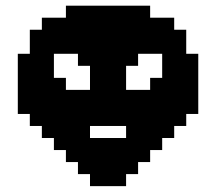

<svg xmlns="http://www.w3.org/2000/svg" viewBox="-20 -728 748 665"><path d="M291.7 -416.7H333.3V-375H291.7ZM291.7 -375H333.3V-333.3H291.7ZM250 -375H291.7V-333.3H250ZM208.3 -375H250V-333.3H208.3ZM166.7 -416.7H208.3V-375H166.7ZM166.7 -458.3H208.3V-416.7H166.7ZM208.3 -416.7H250V-375H208.3ZM250 -416.7H291.7V-375H250ZM125 -500H166.7V-458.3H125ZM333.3 -500H375V-458.3H333.3ZM291.7 -333.3H333.3V-291.7H291.7ZM125 -375H166.7V-333.3H125ZM125 -333.3H166.7V-291.7H125ZM125 -416.7H166.7V-375H125ZM125 -458.3H166.7V-416.7H125ZM125 -541.7H166.7V-500H125ZM333.3 -541.7H375V-500H333.3ZM333.3 -458.3H375V-416.7H333.3ZM333.3 -375H375V-333.3H333.3ZM333.3 -333.3H375V-291.7H333.3ZM250 -333.3H291.7V-291.7H250ZM166.7 -583.3H208.3V-541.7H166.7ZM208.3 -583.3H250V-541.7H208.3ZM250 -583.3H291.7V-541.7H250ZM291.7 -583.3H333.3V-541.7H291.7ZM375 -500H416.7V-458.3H375ZM375 -375H416.7V-333.3H375ZM166.7 -291.7H208.3V-250H166.7ZM83.3 -375H125V-333.3H83.3ZM83.3 -416.7H125V-375H83.3ZM83.3 -458.3H125V-416.7H83.3ZM83.3 -500H125V-458.3H83.3ZM125 -583.3H166.7V-541.7H125ZM208.3 -625H250V-583.3H208.3ZM250 -625H291.7V-583.3H250ZM291.7 -625H333.3V-583.3H291.7ZM333.3 -583.3H375V-541.7H333.3ZM375 -541.7H416.7V-500H375ZM416.7 -583.3H458.3V-541.7H416.7ZM416.7 -375H458.3V-333.3H416.7ZM416.7 -333.3H458.3V-291.7H416.7ZM375 -583.3H416.7V-541.7H375ZM333.3 -625H375V-583.3H333.3ZM458.3 -416.7H500V-375H458.3ZM458.3 -375H500V-333.3H458.3ZM375 -333.3H416.7V-291.7H375ZM125 -291.7H166.7V-250H125ZM208.3 -250H250V-208.3H208.3ZM250 -250H291.7V-208.3H250ZM166.7 -625H208.3V-583.3H166.7ZM250 -666.7H291.7V-625H250ZM291.7 -666.7H333.3V-625H291.7ZM333.3 -666.7H375V-625H333.3ZM375 -666.7H416.7V-625H375ZM375 -625H416.7V-583.3H375ZM416.7 -625H458.3V-583.3H416.7ZM458.3 -583.3H500V-541.7H458.3ZM500 -416.7H541.7V-375H500ZM166.7 -250H208.3V-208.3H166.7ZM458.3 -625H500V-583.3H458.3ZM500 -583.3H541.7V-541.7H500ZM541.7 -541.7H583.3V-500H541.7ZM541.7 -500H583.3V-458.3H541.7ZM541.7 -458.3H583.3V-416.7H541.7ZM541.7 -416.7H583.3V-375H541.7ZM541.7 -375H583.3V-333.3H541.7ZM416.7 -250H458.3V-208.3H416.7ZM458.3 -250H500V-208.3H458.3ZM500 -291.7H541.7V-250H500ZM250 -208.3H291.7V-166.7H250ZM291.7 -208.3H333.3V-166.7H291.7ZM333.3 -208.3H375V-166.7H333.3ZM375 -208.3H416.7V-166.7H375ZM41.7 -541.7H83.3V-500H41.7ZM41.7 -500H83.3V-458.3H41.7ZM41.7 -458.3H83.3V-416.7H41.7ZM41.7 -416.7H83.3V-375H41.7ZM41.7 -375H83.3V-333.3H41.7ZM83.3 -333.3H125V-291.7H83.3ZM208.3 -208.3H250V-166.7H208.3ZM250 -166.7H291.7V-125H250ZM291.7 -166.7H333.3V-125H291.7ZM333.3 -166.7H375V-125H333.3ZM375 -166.7H416.7V-125H375ZM416.7 -208.3H458.3V-166.7H416.7ZM458.3 -208.3H500V-166.7H458.3ZM500 -250H541.7V-208.3H500ZM541.7 -333.3H583.3V-291.7H541.7ZM83.3 -541.7H125V-500H83.3ZM83.3 -583.3H125V-541.7H83.3ZM83.3 -625H125V-583.3H83.3ZM125 -625H166.7V-583.3H125ZM125 -666.7H166.7V-625H125ZM166.7 -666.7H208.3V-625H166.7ZM208.3 -666.7H250V-625H208.3ZM208.3 -708.3H250V-666.7H208.3ZM250 -708.3H291.7V-666.7H250ZM291.7 -708.3H333.3V-666.7H291.7ZM333.3 -708.3H375V-666.7H333.3ZM375 -708.3H416.7V-666.7H375ZM416.7 -708.3H458.3V-666.7H416.7ZM416.7 -666.7H458.3V-625H416.7ZM458.3 -666.7H500V-625H458.3ZM500 -625H541.7V-583.3H500ZM500 -666.7H541.7V-625H500ZM416.7 -166.7H458.3V-125H416.7ZM541.7 -291.7H583.3V-250H541.7ZM625 -375H666.7V-333.3H625ZM625 -416.7H666.7V-375H625ZM625 -458.3H666.7V-416.7H625ZM625 -500H666.7V-458.3H625ZM625 -541.7H666.7V-500H625ZM583.3 -541.7H625V-500H583.3ZM583.3 -500H625V-458.3H583.3ZM583.3 -458.3H625V-416.7H583.3ZM583.3 -416.7H625V-375H583.3ZM583.3 -375H625V-333.3H583.3ZM583.3 -333.3H625V-291.7H583.3ZM541.7 -583.3H583.3V-541.7H541.7ZM541.7 -625H583.3V-583.3H541.7ZM583.3 -583.3H625V-541.7H583.3ZM583.3 -625H625V-583.3H583.3ZM541.7 -666.7H583.3V-625H541.7ZM458.3 -708.3H500V-666.7H458.3ZM500 -458.3H541.7V-416.7H500ZM291.7 -458.3H333.3V-416.7H291.7ZM291.7 -541.7H333.3V-500H291.7ZM291.7 -500H333.3V-458.3H291.7ZM291.7 -250H333.3V-208.3H291.7ZM333.3 -250H375V-208.3H333.3ZM375 -250H416.7V-208.3H375ZM166.7 -333.3H208.3V-291.7H166.7ZM208.3 -291.7H250V-250H208.3ZM458.3 -291.7H500V-250H458.3ZM500 -333.3H541.7V-291.7H500ZM333.3 -416.7H375V-375H333.3ZM375 -125H416.7V-83.3H375ZM333.3 -125H375V-83.3H333.3ZM291.7 -125H333.3V-83.3H291.7ZM166.7 -375H208.3V-333.3H166.7ZM208.3 -333.3H250V-291.7H208.3ZM250 -291.7H291.7V-250H250ZM416.7 -291.7H458.3V-250H416.7ZM458.3 -333.3H500V-291.7H458.3ZM500 -375H541.7V-333.3H500ZM250 -541.7H291.7V-500H250ZM416.7 -541.7H458.3V-500H416.7ZM375 -416.7H416.7V-375H375ZM416.7 -416.7H458.3V-375H416.7ZM375 -458.3H416.7V-416.7H375Z"/></svg>

Font: Yarndings 20
Style: Regular
Weight: 400
Designer: Sarah Cadigan-Fried
Version: Version 1.000; ttfautohint (v1.8.4.7-5d5b)